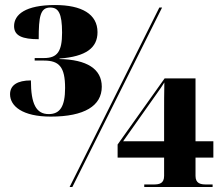

<svg xmlns="http://www.w3.org/2000/svg" viewBox="-20 -744 878 764"><path d="M182 -280C316 -280 385 -323 385 -399C385 -470 325 -507 217 -509V-511C323 -519 368 -554 368 -616C368 -688 305 -724 199 -724C81 -724 36 -686 36 -640C36 -601 70 -588 134 -588C134 -678 140 -714 180 -714C212 -714 227 -692 227 -614C227 -539 208 -513 155 -513H118V-503H155C215 -503 239 -478 239 -394C239 -321 219 -290 174 -290C124 -290 103 -330 103 -424C49 -424 20 -405 20 -369C20 -322 69 -280 182 -280ZM257 0H268L625 -714H614ZM554 0H826V-10H800C778 -10 758 -14 758 -44V-117H829V-182H758V-432H635L448 -169V-117H633V-44C633 -14 614 -10 592 -10H554ZM470 -182 605 -373C618 -391 624 -400 634 -416C633 -393 633 -313 633 -292V-182Z"/></svg>

Font: Noto Serif Display Black
Style: Regular
Weight: 900
Designer: Monotype Design Team
Foundry: Monotype Imaging Inc.
Version: Version 2.009